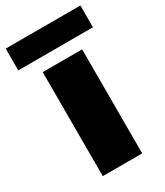

<svg xmlns="http://www.w3.org/2000/svg" viewBox="-236 -869 818 951"><g transform="rotate(-30 173.5 -394.0)"><path d="M61 0V-595H286.5V0ZM-39.5 -663V-787.5H387.5V-663Z"/></g></svg>

Font: Encode Sans SC SemiExpanded Black
Style: Regular
Weight: 900
Width: 6
Designer: Multiple Designers
Foundry: Impallari Type
Version: Version 3.002